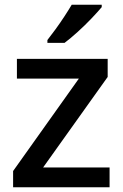

<svg xmlns="http://www.w3.org/2000/svg" viewBox="-20 -786 516 806"><path d="M440 0H35V-68L311 -456H51V-539H432V-463L161 -83H440ZM407 -756Q392 -738 364.5 -709Q337 -680 306 -652Q275 -624 251 -606H179V-618Q194 -637 213 -663Q232 -689 250 -716.5Q268 -744 281 -766H407Z"/></svg>

Font: Noto Sans Sora Sompeng Medium
Style: Regular
Weight: 500
Designer: Monotype Design Team. David Williams.
Foundry: Monotype Imaging Inc.
Version: Version 2.101; ttfautohint (v1.8.4.7-5d5b)